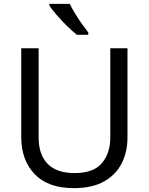

<svg xmlns="http://www.w3.org/2000/svg" viewBox="-20 -964 771 994"><path d="M640 -252Q640 -178 610 -118.5Q580 -59 518.5 -24.5Q457 10 362 10Q229 10 159.5 -62.5Q90 -135 90 -254V-714H180V-251Q180 -164 226.5 -116Q273 -68 367 -68Q464 -68 507.5 -119.5Q551 -171 551 -252V-714H640ZM341 -944Q352 -922 368.5 -894.5Q385 -867 403.5 -841Q422 -815 437 -796V-784H378Q355 -802 326 -830.5Q297 -859 272.5 -887.5Q248 -916 236 -934V-944Z"/></svg>

Font: Noto Sans Soyombo
Style: Regular
Weight: 400
Designer: Monotype Design Team
Foundry: Monotype Imaging Inc.
Version: Version 2.001; ttfautohint (v1.8.4.7-5d5b)